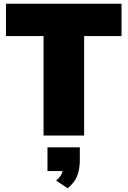

<svg xmlns="http://www.w3.org/2000/svg" viewBox="-20 -725 682 1027"><path d="M213 -532H12V-705H630V-532H430V0H213ZM407 63V130Q407 180 393 216Q379 252 342 282L280 241Q307 220 315 190H234V63Z"/></svg>

Font: Nunito Sans Heavy
Style: Regular
Weight: 400
Designer: Vernon Adams
Foundry: Vernon Adams
Version: Version 2.500